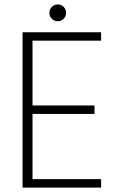

<svg xmlns="http://www.w3.org/2000/svg" viewBox="-20 -848 531 868"><path d="M437 -702.1V-664.1H127V-371.1H407.2V-333H127V-38.1H437V0H82V-702.1ZM267.8 -763.2Q256.8 -752 241.2 -752Q225.6 -752 214.4 -763.2Q203.1 -774.4 203.1 -790Q203.1 -805.7 214.4 -816.9Q225.6 -828.1 241.2 -828.1Q256.8 -828.1 267.8 -816.9Q278.8 -805.7 278.8 -790Q278.8 -774.4 267.8 -763.2Z"/></svg>

Font: SVN-Poppins ExtraLight
Style: Regular
Weight: 200
Designer: Ninad Kale (Devanagari), Jonny Pinhorn (Latin)
Foundry: Indian Type Foundry
Version: Version 3.002 2017